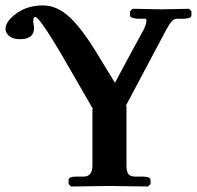

<svg xmlns="http://www.w3.org/2000/svg" viewBox="-26 -679 718 700"><path d="M226.1 -432.1 314 -279.8 311 -282.2V-75.2Q311 -35.2 278.8 -35.2H252.9Q224.1 -35.2 224.1 -22.9V-7.8L232.9 1Q338.9 -1 375 -1Q375 -1 513.2 1L522.9 -7.8V-22.9Q522.9 -35.2 493.2 -35.2H466.8Q448.7 -35.2 441.9 -44.7Q435.1 -54.2 435.1 -75.2V-293L432.1 -292L579.1 -568.8Q592.3 -592.8 600.6 -601.8Q608.9 -610.8 620.1 -610.8H641.1Q671.9 -610.8 671.9 -623V-638.2L663.1 -647Q571.3 -645 562 -645L458 -647L448.2 -638.2V-622.1Q448.2 -613.3 474.1 -610.8H504.9Q507.8 -610.8 507.8 -601.8Q507.8 -592.8 500 -575.2Q428.2 -443.4 393.1 -377L338.9 -465.8Q277.8 -568.8 230.5 -614Q183.1 -659.2 130.9 -659.2Q73.7 -659.2 33.9 -630.1Q-5.9 -601.1 -5.9 -573.2Q-5.9 -559.1 7.6 -547.6Q21 -536.1 46.9 -536.1Q97.7 -536.1 98.1 -576.2Q98.1 -583 96.2 -590.8Q96.2 -592.8 95.7 -595.9Q95.2 -599.1 95.2 -600.1Q95.2 -617.2 102.1 -617.2Q120.1 -617.2 226.1 -432.1Z"/></svg>

Font: Linux Libertine
Style: Semibold
Weight: 600
Designer: Philipp H. Poll
Foundry: Philipp H. Poll
Version: Version 5.1.2 ; ttfautohint (v0.9)